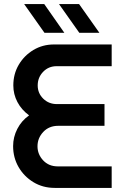

<svg xmlns="http://www.w3.org/2000/svg" viewBox="-20 -917 607 937"><path d="M247 0Q189 0 143 -28Q97 -56 70.5 -102Q44 -148 44 -204Q44 -248 64.5 -288Q85 -328 122 -354Q85 -381 65 -419Q45 -457 45 -500Q45 -556 71.5 -601Q98 -646 143 -673Q188 -700 243 -700H525V-594H256Q217 -594 190.5 -566.5Q164 -539 164 -500Q164 -462 191 -435.5Q218 -409 258 -409H490V-303H264Q219 -303 191 -273Q163 -243 163 -203Q163 -164 190.5 -134.5Q218 -105 262 -105H525V0ZM367 -757 268 -897H366L465 -757ZM197 -757 98 -897H196L294 -757Z"/></svg>

Font: MuseoModerno Medium
Style: Regular
Weight: 500
Designer: Pablo Cosgaya, Héctor Gatti, Marcela Romero, and the Authors of The MuseoModerno Project.
Foundry: Omnibus-Type Team
Version: Version 1.001